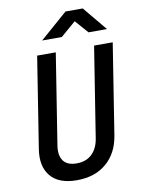

<svg xmlns="http://www.w3.org/2000/svg" viewBox="-102 -1018 804 1096"><g transform="rotate(-10 300.0 -470.0)"><path d="M254 10Q149 10 101.5 -47.5Q54 -105 70 -204L153 -730H261L178 -205Q169 -149 191.5 -117Q214 -85 269 -85Q324 -85 357.5 -117Q391 -149 400 -205L483 -730H591L508 -204Q492 -104 425.5 -47Q359 10 254 10ZM196 -810 356 -950H456L572 -810H465L398 -886L310 -810Z"/></g></svg>

Font: JetBrains Mono NL SemiBold
Style: Italic
Weight: 600
Italic angle: -9°
Monospace: yes
Designer: Philipp Nurullin, Konstantin Bulenkov
Foundry: JetBrains
Version: Version 2.305; ttfautohint (v1.8.4.7-5d5b)